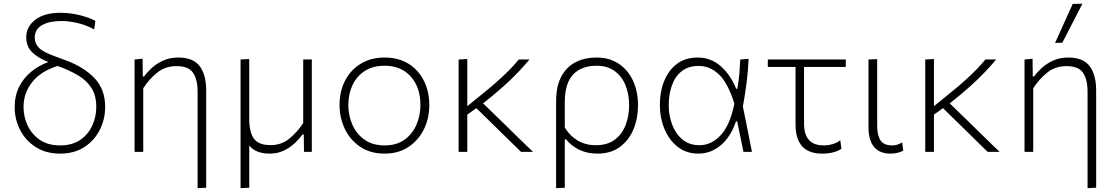

<svg xmlns="http://www.w3.org/2000/svg" viewBox="-20 -813 5974 1028"><path d="M302 9.5Q225.5 9.5 171 -25.8Q116.5 -61 87.5 -117.8Q58.5 -174.5 58.5 -239Q58.5 -301 82.8 -348.8Q107 -396.5 148 -429.8Q189 -463 239 -481Q185.5 -501.5 153 -532.5Q120.5 -563.5 120.5 -614.5Q120.5 -669 168.2 -706.8Q216 -744.5 305 -744.5Q358.5 -744.5 409.2 -731.2Q460 -718 490.5 -701.5L484.5 -655.5Q441 -679 395 -689.8Q349 -700.5 308.5 -700.5Q244.5 -700.5 205.2 -678.5Q166 -656.5 166 -611Q166 -581 187.8 -557.8Q209.5 -534.5 275.5 -511L331 -490.5Q428 -455 485.5 -395.2Q543 -335.5 543 -240.5Q543 -174.5 514.2 -117.5Q485.5 -60.5 431.5 -25.5Q377.5 9.5 302 9.5ZM106 -240.5Q106 -189 127.5 -142Q149 -95 192.5 -64.8Q236 -34.5 302 -34.5Q367 -34.5 410 -64.2Q453 -94 474.2 -141Q495.5 -188 495.5 -240Q495.5 -301 470 -341.5Q444.5 -382 398 -409.5Q351.5 -437 288.5 -460Q198 -431.5 152 -373Q106 -314.5 106 -240.5Z M1038 194.5V-321Q1038 -389 1013.2 -424Q988.5 -459 925.5 -459Q865 -459 821.8 -424.2Q778.5 -389.5 747 -340.5V0H700.5V-494.5L743.5 -498.5L744.5 -403.5H751.5Q766.5 -425 792 -448.5Q817.5 -472 853.2 -488.5Q889 -505 935 -505Q1014 -505 1049 -459Q1084 -413 1084 -327.5V192Z M1268 194.5V-494.5L1314.5 -497V-174.5Q1314.5 -106 1339.2 -71Q1364 -36 1429.5 -36Q1486.5 -36 1529.2 -70.8Q1572 -105.5 1603.5 -154.5V-494.5H1649.5V0H1607.5Q1607.5 -23 1607 -46.5Q1606.5 -70 1606.5 -93H1599.5Q1584.5 -71.5 1559.8 -47.8Q1535 -24 1500.8 -7.2Q1466.5 9.5 1423.5 9.5Q1349 9.5 1314.5 -34V192Z M2039.5 9.5Q1963 9.5 1909 -26.8Q1855 -63 1826.5 -122.5Q1798 -182 1798 -251Q1798 -325 1828.2 -382.5Q1858.5 -440 1912.8 -472.5Q1967 -505 2039 -505Q2113.5 -505 2167 -471.8Q2220.5 -438.5 2249.5 -380.8Q2278.5 -323 2278.5 -251Q2278.5 -178 2248.8 -119Q2219 -60 2165.5 -25.2Q2112 9.5 2039.5 9.5ZM2039.5 -34.5Q2104 -34.5 2146.5 -65.5Q2189 -96.5 2210 -146Q2231 -195.5 2231 -251Q2231 -345 2179.5 -403Q2128 -461 2039.5 -461Q1976 -461 1932.8 -432.8Q1889.5 -404.5 1867.2 -357Q1845 -309.5 1845 -251Q1845 -195.5 1866.5 -146Q1888 -96.5 1931.2 -65.5Q1974.5 -34.5 2039.5 -34.5Z M2435.5 0V-494.5L2482 -497V-244.5L2535 -287.5Q2611 -347.5 2666.2 -398.8Q2721.5 -450 2757.5 -494.5H2815Q2786.5 -460.5 2753.5 -425.8Q2720.5 -391 2675.5 -350.5Q2630.5 -310 2566.5 -259.5L2665 -164Q2703 -126.5 2746.8 -84Q2790.5 -41.5 2833.5 0H2769.5Q2733.5 -35 2699.5 -68.5Q2665.5 -102 2630 -136.5L2530.5 -234L2482 -199.5V0Z M2957.5 194.5V-270.5Q2957.5 -351.5 2985.5 -403.5Q3013.5 -455.5 3062.2 -480.2Q3111 -505 3174 -505Q3243 -505 3292.8 -471.8Q3342.5 -438.5 3369.2 -380.8Q3396 -323 3396 -249Q3396 -179.5 3371.8 -120.8Q3347.5 -62 3299 -26.2Q3250.5 9.5 3178 9.5Q3125.5 9.5 3082.8 -10.5Q3040 -30.5 3010.5 -67H3004V192ZM3170 -35.5Q3233 -35.5 3272.5 -65.8Q3312 -96 3330.2 -144.8Q3348.5 -193.5 3348.5 -249.5Q3348.5 -308 3329.2 -356Q3310 -404 3271.2 -432.5Q3232.5 -461 3174 -461Q3093 -461 3048.5 -414Q3004 -367 3004 -265.5V-130Q3031.5 -85 3073.5 -60.2Q3115.5 -35.5 3170 -35.5Z M3720 9.5Q3654.5 9.5 3608.2 -27Q3562 -63.5 3537.5 -122.8Q3513 -182 3513 -249Q3513 -323 3536.8 -380.8Q3560.5 -438.5 3605.5 -471.8Q3650.5 -505 3715 -505Q3785.5 -505 3838 -459.5Q3890.5 -414 3921.5 -338H3928Q3935.5 -381 3938.8 -420.2Q3942 -459.5 3943.5 -494.5L3988 -498Q3986 -435.5 3977.5 -370.2Q3969 -305 3957.5 -243Q3970 -182 3982 -121.5Q3994 -61 4006 0H3960.5Q3952 -41 3943.8 -81.8Q3935.5 -122.5 3927 -163H3920.5Q3892 -79.5 3838.8 -35Q3785.5 9.5 3720 9.5ZM3725.5 -35.5Q3789 -35.5 3839 -89.5Q3889 -143.5 3912 -258Q3878 -368 3829.8 -414Q3781.5 -460 3721 -460Q3665 -460 3629.5 -431.5Q3594 -403 3577.2 -355Q3560.5 -307 3560.5 -249Q3560.5 -195 3578.8 -146Q3597 -97 3633.8 -66.2Q3670.5 -35.5 3725.5 -35.5Z M4381.5 9.5Q4239.5 9.5 4239.5 -146.5V-454.5H4091V-494.5H4508.5V-454.5H4285V-151Q4285 -34.5 4390 -34.5Q4413.5 -34.5 4437.5 -41.2Q4461.5 -48 4479 -62.5L4485 -16.5Q4471 -6 4444 1.8Q4417 9.5 4381.5 9.5Z M4747 9.5Q4690.5 9.5 4660.2 -26Q4630 -61.5 4630 -133V-494.5L4676.5 -496.5V-142Q4676.5 -88 4694.5 -61.2Q4712.5 -34.5 4756.5 -34.5Q4784.5 -34.5 4810.5 -50.5L4816 -6Q4786 9.5 4747 9.5Z M4934 0V-494.5L4980.5 -497V-244.5L5033.5 -287.5Q5109.5 -347.5 5164.8 -398.8Q5220 -450 5256 -494.5H5313.5Q5285 -460.5 5252 -425.8Q5219 -391 5174 -350.5Q5129 -310 5065 -259.5L5163.5 -164Q5201.5 -126.5 5245.2 -84Q5289 -41.5 5332 0H5268Q5232 -35 5198 -68.5Q5164 -102 5128.5 -136.5L5029 -234L4980.5 -199.5V0Z M5803 194.5V-321Q5803 -389 5778.2 -424Q5753.5 -459 5690.5 -459Q5630 -459 5586.8 -424.2Q5543.5 -389.5 5512 -340.5V0H5465.5V-494.5L5508.5 -498.5L5509.5 -403.5H5516.5Q5531.5 -425 5557 -448.5Q5582.5 -472 5618.2 -488.5Q5654 -505 5700 -505Q5779 -505 5814 -459Q5849 -413 5849 -327.5V192ZM5629 -583Q5653 -636 5676.5 -688.2Q5700 -740.5 5723.5 -792L5775.5 -793Q5748 -740.5 5721.5 -688.5Q5695 -636.5 5668 -584.5Z"/></svg>

Font: Commissioner ExtraLight
Style: Regular
Weight: 200
Designer: Kostas Bartsokas
Foundry: Kostas Bartsokas
Version: Version 1.000; ttfautohint (v1.8.3)